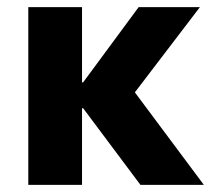

<svg xmlns="http://www.w3.org/2000/svg" viewBox="-20 -516 589 536"><path d="M59 0V-496H209V-286H212L367 -496H538L335 -230L338 -283L549 0H372L212 -214H209V0Z"/></svg>

Font: Nunito Sans 10pt SemiCondensed ExtraBold
Style: Regular
Weight: 800
Width: 4
Designer: Vernon Adams
Foundry: Vernon Adams
Version: Version 3.101;gftools[0.9.27]